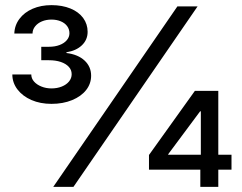

<svg xmlns="http://www.w3.org/2000/svg" viewBox="-20 -732 948 752"><path d="M674.8 -707H753.9L267.6 0H188.5ZM563.5 -125 743.2 -376H793.9V-295.9H763.7L638.7 -127.9V-126H886.7V-67.4H563.5ZM764.6 -85.9 766.6 -110.4V-376H835V0H764.6ZM28.3 -440.4H102.5Q102.5 -424.8 113.3 -412.6Q124 -400.4 142.1 -393.1Q160.2 -385.7 181.6 -385.7Q204.1 -385.7 222.2 -393.1Q240.2 -400.4 250.5 -413.1Q260.7 -425.8 260.7 -441.4Q260.7 -458 249.5 -470.2Q238.3 -482.4 218.3 -489.3Q198.2 -496.1 171.9 -496.1H141.6V-548.8H171.9Q195.3 -548.8 213.4 -555.7Q231.4 -562.5 241.7 -574.7Q252 -586.9 252 -601.6Q252 -617.2 243.2 -629.4Q234.4 -641.6 218.3 -648.4Q202.1 -655.3 181.6 -655.3Q161.1 -655.3 144.5 -648.4Q127.9 -641.6 117.7 -628.9Q107.4 -616.2 107.4 -600.6H36.1Q37.1 -632.8 56.2 -658.2Q75.2 -683.6 107.9 -697.8Q140.6 -711.9 181.6 -711.9Q223.6 -711.9 255.9 -698.7Q288.1 -685.5 305.7 -661.6Q323.2 -637.7 323.2 -607.4Q323.2 -576.2 300.8 -554.7Q278.3 -533.2 240.2 -527.3V-524.4Q286.1 -518.6 311.5 -494.6Q336.9 -470.7 336.9 -435.5Q336.9 -404.3 317.4 -379.4Q297.9 -354.5 262.2 -339.8Q226.6 -325.2 181.6 -325.2Q137.7 -325.2 103 -340.3Q68.4 -355.5 48.3 -381.8Q28.3 -408.2 28.3 -440.4Z"/></svg>

Font: WEMIX Pretendard Variable
Style: Regular
Weight: 400
Designer: Base glyphs from Inter by Rasmus Andersson; Hangeul glyphs from Noto Sans CJK(Source Han Sans) by Jang Soo-young and Kan
Foundry: Kil Hyung-jin
Version: Version 1.000;Glyphs 3.2 (3208)